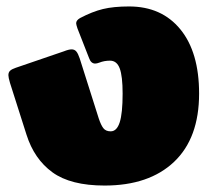

<svg xmlns="http://www.w3.org/2000/svg" viewBox="-20 -560 652 595"><path d="M62 -143 11 -303Q6 -320 6 -327Q6 -336 11.5 -341Q17 -346 29 -350L178 -401Q193 -407 202 -407Q211 -407 216.5 -400.5Q222 -394 227 -379L286 -193Q293 -172 300.5 -162.5Q308 -153 323 -153Q342 -153 351 -181Q360 -209 360 -270Q360 -324 351 -348Q342 -372 321 -372Q303 -372 288 -366Q280 -363 275 -363Q262 -363 256 -380L220 -472Q216 -484 216 -488Q216 -497 228 -504Q266 -524 299 -532Q332 -540 380 -540Q481 -540 539 -469Q597 -398 597 -270Q597 -132 519.5 -58.5Q442 15 304 15Q199 15 142.5 -26Q86 -67 62 -143Z"/></svg>

Font: Mitr
Style: Bold
Weight: 700
Designer: Thanarat Vachiruckul
Foundry: Cadson Demak
Version: Version 1.003